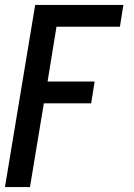

<svg xmlns="http://www.w3.org/2000/svg" viewBox="-21 -540 541 775"><path d="M-1 215 121 -520H477L463 -432H207L171 -211H361L347 -123H156L100 215Z"/></svg>

Font: Iosevka SS04 Semibold Oblique
Style: Regular
Weight: 600
Italic angle: -9°
Monospace: yes
Designer: Belleve Invis
Foundry: Belleve Invis
Version: Version 19.0.0; ttfautohint (v1.8.4)